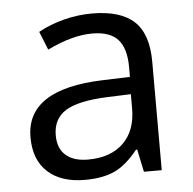

<svg xmlns="http://www.w3.org/2000/svg" viewBox="-45 -589 646 644"><g transform="rotate(-5 278.0 -267.0)"><path d="M415 0 399 -76H395Q355 -26 315 -8Q275 10 216 10Q136 10 91 -31Q46 -72 46 -148Q46 -310 305 -318L396 -321V-354Q396 -417 369 -447Q342 -477 282 -477Q215 -477 131 -436L106 -498Q146 -520 193 -532Q240 -544 287 -544Q383 -544 429 -501.5Q475 -459 475 -365V0ZM232 -57Q308 -57 351 -98.5Q394 -140 394 -215V-263L313 -260Q216 -256 173.5 -229.5Q131 -203 131 -147Q131 -103 157.5 -80Q184 -57 232 -57Z"/></g></svg>

Font: Stephens Clock
Style: Regular
Weight: 400
Designer: Peter Wiegel (catfonts.de) with slight modifications by DT1.org
Version: Version 0.9.1